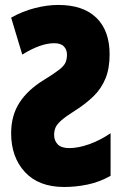

<svg xmlns="http://www.w3.org/2000/svg" viewBox="-20 -744 494 774"><path d="M214.8 -724.1Q315.4 -724.1 368.7 -672.1Q421.9 -620.1 421.9 -524.9Q421.9 -468.3 405.3 -427.7Q388.7 -387.2 357.9 -356.9Q327.1 -326.7 285.2 -299.8Q246.1 -275.4 227.5 -259Q209 -242.7 203.6 -229.2Q198.2 -215.8 198.2 -200.2Q198.2 -176.8 212.9 -161.9Q227.5 -147 258.8 -147Q295.9 -147 340.1 -162.8Q384.3 -178.7 425.8 -207V-35.2Q380.4 -9.8 332.8 0Q285.2 9.8 238.8 9.8Q136.2 9.8 80.6 -50.3Q24.9 -110.4 24.9 -207Q24.9 -278.3 58.6 -330.3Q92.3 -382.3 157.2 -421.9Q197.8 -446.8 217.5 -462.2Q237.3 -477.5 243.7 -491.2Q250 -504.9 250 -523.9Q250 -543.5 237.8 -556.6Q225.6 -569.8 198.2 -569.8Q143.6 -569.8 69.8 -523.9L24.9 -672.9Q70.8 -698.7 120.6 -711.4Q170.4 -724.1 214.8 -724.1Z"/></svg>

Font: Open Sans Condensed ExtraBold
Style: Regular
Weight: 800
Width: 3
Designer: Monotype Design Team
Foundry: Monotype Imaging Inc.
Version: Version 3.000; ttfautohint (v1.8.4)